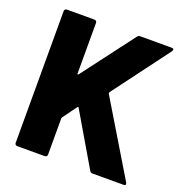

<svg xmlns="http://www.w3.org/2000/svg" viewBox="-126 -812 884 925"><g transform="rotate(20 315.5 -350.0)"><path d="M61 0Q56 0 52.5 -3.5Q49 -7 49 -12V-688Q49 -693 52.5 -696.5Q56 -700 61 -700H203Q208 -700 211.5 -696.5Q215 -693 215 -688V-428Q215 -425 216 -424.5Q217 -424 218 -424Q219 -424 221 -426L423 -693Q429 -700 437 -700H599Q609 -700 609 -693Q609 -690 606 -685L390 -396Q389 -393 389 -391Q389 -390 389 -389L615 -14Q617 -8 617 -7Q617 0 607 0H448Q437 0 433 -8L276 -275Q275 -278 273 -278Q271 -278 269 -275L217 -204Q215 -200 215 -198V-12Q215 -7 211.5 -3.5Q208 0 203 0Z"/></g></svg>

Font: LinhAnh ExtBd
Style: Regular
Weight: 800
Designer: Jeremy Tribby
Foundry: Tribby Type
Version: Version 1.408